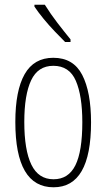

<svg xmlns="http://www.w3.org/2000/svg" viewBox="-20 -784 452 814"><path d="M366 -265Q366 10 207 10Q45 10 45 -267Q45 -400 84.5 -469.5Q124 -539 206 -539Q291 -539 328.5 -466.5Q366 -394 366 -265ZM83 -267Q83 -148 113 -86Q143 -24 207 -24Q270 -24 299.5 -83Q329 -142 329 -266Q329 -378 301.5 -441.5Q274 -505 206 -505Q141 -505 112 -443.5Q83 -382 83 -267ZM170 -764Q195 -724 223.5 -687Q252 -650 279 -617V-606H256Q237 -625 212.5 -650.5Q188 -676 165 -704Q142 -732 126 -756V-764Z"/></svg>

Font: Noto Sans Gujarati UI ExtraCondensed ExtraLight
Style: Regular
Weight: 200
Width: 2
Designer: Jelle Bosma - Monotype Design Team, Universal Thirst
Foundry: Monotype Imaging Inc.
Version: Version 2.106; ttfautohint (v1.8.4.7-5d5b)